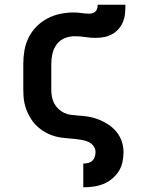

<svg xmlns="http://www.w3.org/2000/svg" viewBox="-20 -591 640 816"><path d="M334 205V104H335Q345 104 355 101.5Q365 99 372.5 92Q380 85 383 75Q386 65 386 55Q386 41 377 29Q368 17 354.5 11.5Q341 6 327 3.5Q313 1 298.5 -0.5Q284 -2 270 -3Q256 -4 241.5 -6Q227 -8 213 -12Q199 -16 186 -22Q173 -28 161 -36Q149 -44 138.5 -53.5Q128 -63 119.5 -74.5Q111 -86 104 -99Q97 -112 92 -125.5Q87 -139 84 -153Q81 -167 80 -181.5Q79 -196 79 -210V-320Q79 -349 84 -377.5Q89 -406 102 -432Q115 -458 135.5 -478.5Q156 -499 181.5 -512.5Q207 -526 235.5 -532Q264 -538 292 -538Q310 -538 326.5 -535.5Q343 -533 360 -533Q368 -533 375 -535.5Q382 -538 387 -543.5Q392 -549 393.5 -556.5Q395 -564 395 -571H513Q513 -553 511.5 -535Q510 -517 503.5 -500Q497 -483 485 -469Q473 -455 457 -446Q441 -437 423 -433.5Q405 -430 387 -430Q365 -430 342.5 -433.5Q320 -437 297 -437Q275 -437 254.5 -428.5Q234 -420 221 -402.5Q208 -385 203 -363.5Q198 -342 198 -320V-210Q198 -195 200.5 -180.5Q203 -166 210 -152.5Q217 -139 228 -128.5Q239 -118 252.5 -111.5Q266 -105 281 -103Q296 -101 311 -100Q334 -99 357 -95Q380 -91 401 -82.5Q422 -74 441.5 -61Q461 -48 475.5 -30Q490 -12 497.5 10Q505 32 505 55Q505 76 500.5 97.5Q496 119 484.5 137Q473 155 456 169Q439 183 419 191Q399 199 377.5 202Q356 205 335 205Z"/></svg>

Font: Iosevka Curly Slab Extended
Style: Bold
Weight: 700
Width: 7
Monospace: yes
Designer: Belleve Invis
Foundry: Belleve Invis
Version: Version 11.1.0; ttfautohint (v1.8.3)